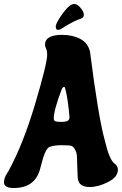

<svg xmlns="http://www.w3.org/2000/svg" viewBox="-64 -913 612 964"><path d="M511 -92Q528 -80 528 -61Q528 -24 478.5 1Q429 26 387 26Q354 26 339 11Q327 -1 326 -24.5Q325 -48 324 -75Q323 -102 322.5 -124Q322 -146 313 -161.5Q304 -177 296 -180Q287 -184 246.5 -184Q206 -184 184 -175Q162 -165 142 -82Q137 -62 136 -60Q109 31 5 31Q-44 31 -44 2Q-44 -19 -28 -44L-22 -53Q52 -188 112.5 -391.5Q173 -595 173 -639Q173 -656 167.5 -668.5Q162 -681 162 -688Q162 -738 248 -738Q301 -738 339.5 -717.5Q378 -697 388 -653Q430 -323 462 -209Q485 -110 511 -92ZM264 -465Q263 -477 257 -477Q254 -477 247 -468Q206 -360 206 -319Q206 -307 214 -304Q222 -301 244 -301Q266 -301 275.5 -306.5Q285 -312 285 -325Q277 -413 267 -454ZM341 -819Q311 -810 259 -778L242 -767Q233 -763 227 -763Q216 -763 216 -780Q216 -797 250.5 -845Q285 -893 309 -893Q325 -893 341 -873Q357 -853 357 -838.5Q357 -824 341 -819Z"/></svg>

Font: Chicle
Style: Regular
Weight: 400
Designer: Angel Koziupa and Alejandro Paul
Foundry: Angel Koziupa and Alejandro Paul
Version: Version 1.000